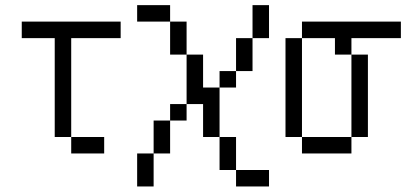

<svg xmlns="http://www.w3.org/2000/svg" viewBox="-20 -582 1540 728"><path d="M375 0V-62.5H250V0ZM437.5 -437.5V-500H62.5V-437.5H187.5Q187.5 -437.5 187.5 -62.5H250Q250 -62.5 250 -437.5Z M1000 125V62.5H875V125ZM500 0Q500 0 500 125H562.5Q562.5 125 562.5 0ZM875 62.5Q875 62.5 875 -62.5H812.5Q812.5 -62.5 812.5 62.5ZM562.5 0H625Q625 0 625 -125H562.5Q562.5 -125 562.5 0ZM812.5 -62.5V-250H750Q750 -250 750 -375H687.5V-187.5H625V-125H687.5V-187.5H750Q750 -187.5 750 -62.5ZM812.5 -250H875V-312.5H812.5ZM875 -312.5H937.5Q937.5 -312.5 937.5 -437.5H875Q875 -437.5 875 -312.5ZM687.5 -375Q687.5 -375 687.5 -500H625Q625 -500 625 -375ZM937.5 -437.5H1000Q1000 -437.5 1000 -562.5H937.5Q937.5 -562.5 937.5 -437.5ZM625 -500V-562.5H500V-500Z M1500 -437.5V-500H1125V-437.5H1062.5Q1062.5 -437.5 1062.5 -62.5H1125V0H1312.5V-62.5H1125Q1125 -62.5 1125 -437.5H1250V-375H1312.5V-62.5H1375V-375H1312.5V-437.5Z"/></svg>

Font: Unifont
Style: Regular
Weight: 500
Version: Version 13.0.05